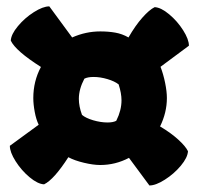

<svg xmlns="http://www.w3.org/2000/svg" viewBox="-20 -586 618 591"><path d="M558.6 -120.6Q557.6 -101.1 536.6 -75.9Q515.6 -50.8 487.5 -33Q459.5 -15.1 439.9 -15.1L377 -100.1Q335.4 -78.1 288.6 -78.1Q267.1 -78.1 238.3 -85Q209.5 -91.8 190.4 -102.1Q146 -33.2 115.7 -18.6Q96.2 -19.5 71 -40.5Q45.9 -61.5 28.1 -89.6Q10.3 -117.7 10.3 -137.2L99.1 -202.1Q91.3 -217.8 86.9 -241.5Q82.5 -265.1 82.5 -284.2Q82.5 -335.9 106 -379.9Q28.3 -429.2 13.2 -460.9Q14.2 -480.5 35.2 -505.6Q56.2 -530.8 84.2 -548.6Q112.3 -566.4 131.8 -566.4L202.1 -470.7Q244.1 -489.3 288.6 -489.3Q313.5 -489.3 334.7 -485.6Q356 -481.9 375.5 -470.7Q396.5 -507.3 418.2 -531.7Q439.9 -556.2 456.1 -564Q475.6 -563 500.7 -542Q525.9 -521 543.7 -492.9Q561.5 -464.8 561.5 -445.3L474.1 -380.4Q482.9 -357.4 488.3 -330.8Q493.7 -304.2 493.7 -284.2Q493.7 -239.7 472.7 -196.8Q506.3 -176.8 528.8 -156.2Q551.3 -135.7 558.6 -120.6ZM354 -277.3Q354 -298.8 345.2 -326.2Q333 -335.9 310.8 -342.5Q288.6 -349.1 268.1 -349.1Q250 -349.1 239.7 -343.8Q222.7 -311.5 222.7 -281.7Q222.7 -258.8 232.4 -232.4Q243.7 -222.7 266.8 -215.8Q290 -209 311 -209Q327.6 -209 337.4 -213.9L338.4 -215.3Q354 -246.6 354 -277.3Z"/></svg>

Font: Fruktur
Style: Regular
Weight: 400
Designer: Viktoriya Grabowska
Foundry: Viktoriya Grabowska
Version: Version 1.004; ttfautohint (v1.4.1)